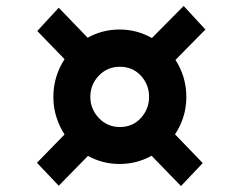

<svg xmlns="http://www.w3.org/2000/svg" viewBox="-20 -702 804 644"><path d="M177 -79 104 -156 196.5 -251Q179 -278 169 -309.8Q159 -341.5 159 -377Q159 -412.5 169 -444.8Q179 -477 196.5 -503.5L105 -598L177 -676L274 -575.5Q323.5 -603 381 -603Q439 -603 489.5 -574.5L596 -682L669 -603L568.5 -501Q586 -474.5 595.5 -443Q605 -411.5 605 -377Q605 -341.5 595 -309.8Q585 -278 567 -251.5L660 -155L587 -78L488.5 -179.5Q438.5 -152 381 -152Q324.5 -152 275 -179ZM382 -276Q425 -276 452.5 -306.2Q480 -336.5 480 -377Q480 -418.5 452.5 -448.2Q425 -478 382 -478Q340 -478 311.5 -448.2Q283 -418.5 283 -377Q283 -336.5 311.5 -306.2Q340 -276 382 -276Z"/></svg>

Font: Merriweather Sans Black
Style: Regular
Weight: 900
Designer: Eben Sorkin
Foundry: Eben Sorkin
Version: Version 1.008; ttfautohint (v1.7.19-72a1) -l 8 -r 50 -G 200 